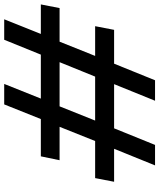

<svg xmlns="http://www.w3.org/2000/svg" viewBox="56 -796 740 891"><g transform="rotate(-90 425.5 -350.0)"><path d="M387 -700H482L414 -530H618L687 -700H782L714 -530H851L834 -443H678L612 -278H750L733 -190H576L499 0H404L481 -190H276L199 0H104L181 -190H28L45 -278H217L283 -443H128L146 -530H319ZM312 -278H516L583 -443H378Z"/></g></svg>

Font: Albert Sans Medium
Style: Italic
Weight: 500
Italic angle: -11.25°
Designer: Andreas Rasmussen
Foundry: a.Foundry
Version: Version 1.025